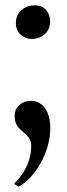

<svg xmlns="http://www.w3.org/2000/svg" viewBox="-20 -495 250 720"><path d="M98 -349Q74.5 -349 57 -365.5Q39.5 -382 39.5 -408.5Q39.5 -438 60.2 -456.5Q81 -475 109 -475Q139 -475 153.5 -457Q168 -439 168 -416Q168 -385 148 -367Q128 -349 98 -349ZM49.5 205.5 34.5 195.5V191.5Q53.5 173.5 67.5 151.5Q81.5 129.5 89.2 104.5Q97 79.5 97 53Q97 33 87.8 21Q78.5 9 66 -0.8Q53.5 -10.5 44.2 -24Q35 -37.5 35 -61Q35 -84.5 52 -100.5Q69 -116.5 93.5 -116.5H98Q117.5 -116.5 133.8 -104.8Q150 -93 159.2 -70Q168.5 -47 168.5 -14.5Q168.5 19 159 52.5Q149.5 86 132.8 116Q116 146 94.8 169.2Q73.5 192.5 50 205Z"/></svg>

Font: Merriweather 144pt SemiBold
Style: Regular
Weight: 600
Version: Version 2.100